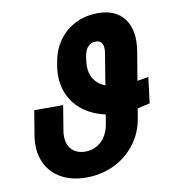

<svg xmlns="http://www.w3.org/2000/svg" viewBox="-83 -812 828 897"><g transform="rotate(-10 331.0 -363.5)"><path d="M621.1 -402.3 606 -280.3Q568.8 -271 545.2 -266.1Q521.5 -261.2 504.6 -259.5Q487.8 -257.8 471.2 -257.3Q383.3 -257.8 320.6 -291.5Q257.8 -325.2 228.3 -385.3Q198.7 -445.3 210 -523.9L212.9 -538.6Q221.7 -600.1 253.4 -644.5Q285.2 -689 333.3 -713.1Q381.3 -737.3 439.9 -737.3Q525.4 -737.3 565.9 -682.1Q606.4 -627 590.8 -530.3L539.6 -224.1Q528.3 -152.8 487.5 -100.1Q446.8 -47.4 386.5 -18.8Q326.2 9.8 255.9 9.8Q183.1 9.8 132.8 -20.3Q82.5 -50.3 60.8 -103Q39.1 -155.8 49.8 -224.1L69.3 -342.3H206.5L187 -224.1Q178.7 -172.4 201.9 -141.4Q225.1 -110.4 271.5 -110.4Q315.9 -110.4 347.7 -140.1Q379.4 -169.9 388.2 -224.1L440.9 -545.9Q446.3 -578.1 437.3 -593.3Q428.2 -608.4 407.2 -608.4Q387.2 -608.4 372.1 -594.2Q356.9 -580.1 351.6 -547.4L349.1 -530.3Q342.3 -486.8 356.2 -454.3Q370.1 -421.9 404.8 -404.1Q439.5 -386.2 493.2 -386.2Q504.9 -386.2 512.5 -386.5Q520 -386.7 531 -388.2Q542 -389.6 562.7 -392.8Q583.5 -396 621.1 -402.3Z"/></g></svg>

Font: Inter 18pt
Style: Bold Italic
Weight: 700
Italic angle: -9.3988°
Designer: Rasmus Andersson
Foundry: rsms
Version: Version 4.001;git-66647c0bb